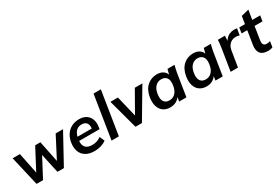

<svg xmlns="http://www.w3.org/2000/svg" viewBox="73 -1783 4133 2840"><g transform="rotate(-30 2139.5 -363.0)"><path d="M168 0 51 -505H175L255 -112H229L436 -505H525L605 -112H582L786 -505H912L635 0H525L437 -402H491L279 0Z M1158 10Q1069 10 1010.5 -25Q952 -60 928 -123.5Q904 -187 917 -271Q929 -347 965.5 -401.5Q1002 -456 1059 -485.5Q1116 -515 1189 -515Q1262 -515 1309.5 -483Q1357 -451 1377 -395.5Q1397 -340 1385 -267L1380 -235H1013L1023 -301H1302L1283 -285Q1294 -356 1268.5 -392.5Q1243 -429 1184 -429Q1142 -429 1111.5 -410Q1081 -391 1062.5 -357.5Q1044 -324 1038 -282L1033 -249Q1022 -171 1056.5 -128.5Q1091 -86 1174 -86Q1213 -86 1250.5 -97.5Q1288 -109 1323 -135L1359 -51Q1318 -21 1266 -5.5Q1214 10 1158 10Z M1449 0 1566 -736H1691L1574 0Z M1858 0 1721 -505H1849L1944 -110H1913L2138 -505H2267L1968 0Z M2450 10Q2381 10 2333 -24Q2285 -58 2265.5 -120.5Q2246 -183 2259 -268Q2279 -390 2349.5 -452.5Q2420 -515 2518 -515Q2581 -515 2625 -484.5Q2669 -454 2678 -402L2668 -399L2696 -505H2816Q2808 -474 2800.5 -442Q2793 -410 2788 -379L2728 0H2604L2621 -107H2637Q2612 -53 2564.5 -21.5Q2517 10 2450 10ZM2491 -86Q2549 -86 2590.5 -126.5Q2632 -167 2645 -248Q2659 -336 2628.5 -377.5Q2598 -419 2537 -419Q2479 -419 2438 -378.5Q2397 -338 2384 -258Q2370 -170 2400 -128Q2430 -86 2491 -86Z M3070 10Q3001 10 2953 -24Q2905 -58 2885.5 -120.5Q2866 -183 2879 -268Q2899 -390 2969.5 -452.5Q3040 -515 3138 -515Q3201 -515 3245 -484.5Q3289 -454 3298 -402L3288 -399L3316 -505H3436Q3428 -474 3420.5 -442Q3413 -410 3408 -379L3348 0H3224L3241 -107H3257Q3232 -53 3184.5 -21.5Q3137 10 3070 10ZM3111 -86Q3169 -86 3210.5 -126.5Q3252 -167 3265 -248Q3279 -336 3248.5 -377.5Q3218 -419 3157 -419Q3099 -419 3058 -378.5Q3017 -338 3004 -258Q2990 -170 3020 -128Q3050 -86 3111 -86Z M3483 0 3543 -376Q3548 -408 3551.5 -441Q3555 -474 3556 -505H3677L3670 -367H3648Q3666 -417 3694.5 -450Q3723 -483 3760 -499Q3797 -515 3838 -515Q3852 -515 3864 -513.5Q3876 -512 3887 -510L3868 -399Q3852 -406 3838.5 -408Q3825 -410 3805 -410Q3765 -410 3733 -393Q3701 -376 3680 -344.5Q3659 -313 3652 -269L3609 0Z M4124 10Q4030 10 3991.5 -38.5Q3953 -87 3967 -178L4004 -411H3907L3922 -505H4019L4040 -634L4170 -666L4144 -505H4279L4264 -411H4129L4094 -187Q4086 -135 4103 -113.5Q4120 -92 4156 -92Q4173 -92 4187 -95Q4201 -98 4215 -103L4199 -4Q4180 3 4161.5 6.5Q4143 10 4124 10Z"/></g></svg>

Font: Mulish ExtraLight
Style: Bold Italic
Weight: 700
Italic angle: -9°
Version: Version 3.603